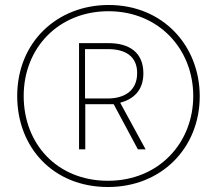

<svg xmlns="http://www.w3.org/2000/svg" viewBox="-20 -742 871 770"><path d="M413 8C628 8 781 -149 781 -356C781 -557 635 -722 416 -722C209 -722 49 -573 49 -357C49 -150 194 8 413 8ZM413 -17C208 -17 75 -166 75 -357C75 -552 217 -697 415 -697C617 -697 755 -545 755 -357C755 -169 617 -17 413 -17ZM297 -143H322V-324H436L533 -143H564L462 -330C514 -344 555 -378 555 -448C555 -533 497 -569 415 -569H297ZM411 -347H321V-545H413C482 -545 530 -517 530 -449C530 -377 478 -347 411 -347Z"/></svg>

Font: Noto Sans Sinhala Condensed Thin
Style: Regular
Weight: 100
Width: 3
Designer: Jelle Bosma - Monotype Design Team
Foundry: Monotype Imaging Inc.
Version: Version 2.006